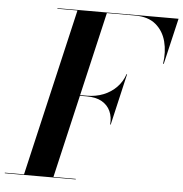

<svg xmlns="http://www.w3.org/2000/svg" viewBox="-99 -801 814 852"><g transform="rotate(5 308.0 -375.0)"><path d="M38.5 0 212.5 -750H343.5L169.5 0ZM-46.5 0V-2.5H269.5V0ZM400.5 -256Q403.5 -289.5 391.5 -315.8Q379.5 -342 353.2 -356.8Q327 -371.5 286.5 -371.5H237.5V-374.5H286.5Q326.5 -374.5 360.2 -388Q394 -401.5 418.2 -426.5Q442.5 -451.5 453.5 -485H456L403 -256ZM611 -545Q619 -598.5 607 -644.5Q595 -690.5 561 -719Q527 -747.5 468.5 -747.5H122.5V-750H662L614 -545Z"/></g></svg>

Font: Bodoni Moda 72pt SemiBold
Style: Italic
Weight: 600
Italic angle: -13°
Designer: Owen Earl
Foundry: indestructible type
Version: Version 2.004